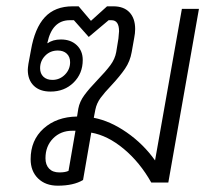

<svg xmlns="http://www.w3.org/2000/svg" viewBox="-20 -578 683 608"><path d="M77 -74Q77 -134 118 -171Q159 -208 224 -209L228 -234Q232 -256 247 -276.5Q262 -297 288 -324Q315 -352 329.5 -371.5Q344 -391 348 -413L355 -456Q357 -474 357 -479Q357 -514 333 -514H324L261 -461L214 -514H201Q145 -514 130 -442L131 -441Q147 -453 173 -453Q204 -453 223 -435Q242 -417 242 -388Q242 -345 213 -316.5Q184 -288 140 -288Q106 -288 87 -306.5Q68 -325 68 -357Q68 -362 70 -376L78 -419Q90 -489 122 -523.5Q154 -558 210 -558H229L268 -512L319 -558H339Q372 -558 390 -539Q408 -520 408 -486Q408 -473 405 -458L397 -413Q392 -384 376 -360.5Q360 -337 333 -308Q311 -285 298.5 -268Q286 -251 282 -231L277 -205Q329 -195 381.5 -158.5Q434 -122 471 -70L556 -550H610L513 0H459Q423 -64 372 -106.5Q321 -149 269 -158L243 -8Q213 10 163 10Q124 10 100.5 -13Q77 -36 77 -74ZM202 -381Q202 -398 191.5 -408Q181 -418 163 -418Q139 -418 123 -401.5Q107 -385 107 -362Q107 -345 117.5 -335Q128 -325 146 -325Q169 -325 185.5 -341.5Q202 -358 202 -381ZM197 -37 219 -164H209Q172 -164 148 -139.5Q124 -115 124 -77Q124 -56 135.5 -44Q147 -32 168 -32Q187 -32 197 -37Z"/></svg>

Font: Bai Jamjuree Light
Style: Italic
Weight: 300
Italic angle: -10°
Version: Version 1.000; ttfautohint (v1.6)